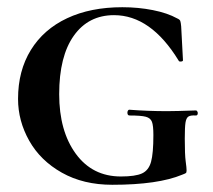

<svg xmlns="http://www.w3.org/2000/svg" viewBox="-20 -500 591 532"><path d="M30 -226Q30 -304 65.5 -361.5Q101 -419 166 -449.5Q231 -480 319 -480Q363 -480 403.5 -472Q444 -464 471 -449Q478 -446 479.5 -442Q481 -438 482 -427L487 -333Q487 -330 481.5 -329.5Q476 -329 475 -332Q398 -458 296 -458Q225 -458 184.5 -401Q144 -344 144 -239Q144 -137 190 -74Q236 -11 315 -11Q355 -11 373.5 -19.5Q392 -28 398.5 -51.5Q405 -75 405 -126Q405 -152 401 -162.5Q397 -173 384 -176.5Q371 -180 339 -180Q333 -180 333 -188Q333 -191 334.5 -193.5Q336 -196 338 -196Q390 -192 443 -192Q467 -192 523 -194Q525 -194 526.5 -191.5Q528 -189 528 -187Q528 -180 523 -180Q508 -181 502 -177Q496 -173 494 -160.5Q492 -148 492 -116Q492 -71 494.5 -53Q497 -35 497 -28Q497 -22 495 -20.5Q493 -19 485 -16Q418 12 291 12Q211 12 151.5 -21.5Q92 -55 61 -110Q30 -165 30 -226Z"/></svg>

Font: Cormorant SC
Style: Bold
Weight: 700
Designer: Christian Thalmann (Catharsis Fonts)
Foundry: Catharsis Fonts
Version: Version 4.000